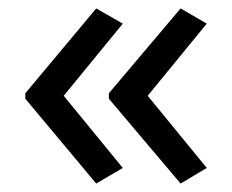

<svg xmlns="http://www.w3.org/2000/svg" viewBox="-20 -491 549 455"><path d="M40 -270 208 -471 271 -435 131 -264 271 -93 208 -56 40 -257ZM238 -270 408 -471 470 -435 330 -264 470 -93 408 -56 238 -257Z"/></svg>

Font: Noto Sans Old South Arabian
Style: Regular
Weight: 400
Designer: Monotype Design Team
Foundry: Monotype Imaging Inc.
Version: Version 2.001; ttfautohint (v1.8.4.7-5d5b)